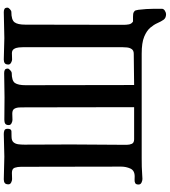

<svg xmlns="http://www.w3.org/2000/svg" viewBox="40 -836 919 1040"><g transform="rotate(-90 500.0 -315.5)"><path d="M979 -735Q979 -747 972.5 -751Q966 -755 955 -755Q920 -755 884.5 -753.5Q849 -752 814 -752Q785 -752 756 -753.5Q727 -755 698 -755Q685 -755 678 -749.5Q671 -744 671 -730Q671 -721 681 -715.5Q691 -710 698 -710Q706 -710 715 -710.5Q724 -711 732 -711Q748 -711 755 -700Q762 -689 763.5 -674Q765 -659 765 -647V-116Q765 -103 763.5 -88Q762 -73 754.5 -62Q747 -51 729 -51Q687 -51 644.5 -50Q602 -49 560 -49Q560 -196 559.5 -343Q559 -490 559 -637Q559 -677 571 -694.5Q583 -712 626 -712Q631 -712 640 -720Q649 -728 649 -733Q649 -745 642.5 -749Q636 -753 625 -753Q592 -753 559 -752Q526 -751 493 -751Q462 -751 432 -751.5Q402 -752 371 -752Q358 -752 350.5 -747Q343 -742 343 -728Q343 -718 353 -713Q363 -708 371 -708Q379 -708 388 -708.5Q397 -709 405 -709Q425 -709 431.5 -697.5Q438 -686 438.5 -670Q439 -654 439 -640L440 -49H266Q247 -49 241.5 -61.5Q236 -74 236 -90Q236 -165 237 -240.5Q238 -316 238 -391Q238 -454 237.5 -517Q237 -580 237 -643Q237 -660 239 -676Q241 -692 250 -702.5Q259 -713 281 -713Q295 -713 309 -713.5Q323 -714 323 -734Q323 -748 314.5 -751.5Q306 -755 295 -755Q264 -755 233.5 -753.5Q203 -752 172 -752Q141 -752 110.5 -753.5Q80 -755 49 -755Q36 -755 29 -749.5Q22 -744 22 -730Q22 -720 32 -715Q42 -710 50 -710Q58 -710 67 -710.5Q76 -711 84 -711Q107 -711 112 -695.5Q117 -680 117 -662Q117 -526 117.5 -390.5Q118 -255 118 -119Q118 -93 107.5 -69.5Q97 -46 65 -46Q56 -46 46 -46.5Q36 -47 28.5 -43Q21 -39 21 -25Q21 -14 31.5 -9Q42 -4 51 -4Q56 -4 60.5 -4.5Q65 -5 69 -5Q93 -7 117 -7.5Q141 -8 166 -8H730Q789 -8 821.5 5.5Q854 19 870.5 38.5Q887 58 895.5 77.5Q904 97 913.5 110.5Q923 124 944 124Q952 124 962.5 117.5Q973 111 973 101V89Q973 81 973 61Q973 41 971.5 17Q970 -7 967.5 -25.5Q965 -44 960 -47Q953 -53 946 -54Q939 -55 930 -55Q924 -55 917.5 -55Q911 -55 904 -55Q891 -63 888.5 -77.5Q886 -92 886 -105Q886 -239 886.5 -372.5Q887 -506 887 -639Q887 -680 900 -697Q913 -714 956 -714Q962 -714 970.5 -721.5Q979 -729 979 -735Z"/></g></svg>

Font: UoqMunThenKhung
Style: Regular
Weight: 400
Designer: Font-Kai, 金井和夫, 宇文滿月
Foundry: Kazuo Kanai, Moonlit Owen
Version: Version 1.197